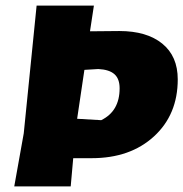

<svg xmlns="http://www.w3.org/2000/svg" viewBox="-20 -667 656 687"><path d="M407 -556Q505 -556 560.5 -511Q616 -466 616 -383Q616 -257 531 -179Q446 -101 308 -101H242L233 0H31L65 -190L111 -647H316L302 -555ZM332 -420 282 -417 256 -242 342 -237Q408 -269 408 -351Q408 -385 389.5 -401.5Q371 -418 332 -420Z"/></svg>

Font: Alegreya Sans Black
Style: Italic
Weight: 900
Italic angle: -7°
Designer: Juan Pablo del Peral
Foundry: Huerta Tipografica
Version: Version 2.007